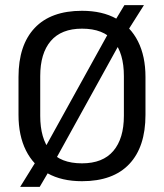

<svg xmlns="http://www.w3.org/2000/svg" viewBox="-20 -693 638 747"><path d="M299 12Q220 12 165 -18.8Q110 -49.5 81 -107.5Q52 -165.5 52 -246V-393.5Q52 -517.5 115 -584.2Q178 -651 299 -651Q378 -651 433 -620.2Q488 -589.5 517 -531.8Q546 -474 546 -393.5V-246Q546 -121.5 483 -54.8Q420 12 299 12ZM58.5 34 127 -76.5 145.5 -101 413.5 -585.5 422 -603.5 464 -673H540L472 -565.5L454.5 -540L188.5 -58.5L181.5 -46L134.5 34ZM299 -57.5Q380 -57.5 421 -105.8Q462 -154 462 -242.5V-397Q462 -485.5 422.2 -533.5Q382.5 -581.5 299 -581.5Q218.5 -581.5 177.5 -533.5Q136.5 -485.5 136.5 -397V-242.5Q136.5 -154 175.8 -105.8Q215 -57.5 299 -57.5Z"/></svg>

Font: Anek Bangla
Style: Regular
Weight: 400
Designer: Sulekha Rajkumar (Bangla), Yesha Goshar (Latin)
Foundry: Ek Type
Version: Version 1.003